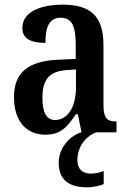

<svg xmlns="http://www.w3.org/2000/svg" viewBox="-20 -568 551 824"><path d="M174 10C242 10 268 -23 306 -78H314L330 0H329C281 14 232 66 232 130C232 204 276 236 354 236C373 236 407 231 425 222V166C404 174 387 177 370 177C336 177 312 159 312 119C312 56 355 13 393 0H480V-47H477C438 -47 424 -63 424 -118V-375C424 -502 365 -548 249 -548C150 -548 76 -515 76 -448C76 -404 109 -384 175 -384C175 -450 190 -492 240 -492C293 -492 305 -448 305 -373V-315L234 -312C104 -307 40 -259 40 -152C40 -41 99 10 174 10ZM216 -53C179 -53 162 -87 162 -147C162 -222 187 -261 263 -267L306 -270V-191C306 -110 271 -53 216 -53Z"/></svg>

Font: Noto Serif Devanagari Condensed SemiBold
Style: Regular
Weight: 600
Width: 3
Designer: Universal Thirst, Indian Type Foundry and the Monotype Design Team
Foundry: Monotype Imaging Inc.
Version: Version 2.004